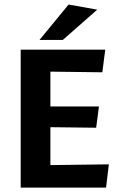

<svg xmlns="http://www.w3.org/2000/svg" viewBox="-20 -833 535 852"><path d="M71.8 -0.5V-612.5H447L434.1 -512.2L203.6 -515.1V-360.7H419.1L406.7 -266.2L203.6 -268.6V-100.4L463 -103.7L450.6 -0.5ZM155.4 -655.9 284.4 -812.9 411.5 -790.1 258.9 -655.9Z"/></svg>

Font: Ancizar Sans Thin
Style: Regular
Weight: 100
Designer: Cesar Puertas, Viviana Monsalve, Julian Moncada, Julian Prieto, Jose Castro, Mariel Hernandez, Felipe Aragon, Sara Alarc
Version: Version 8.100